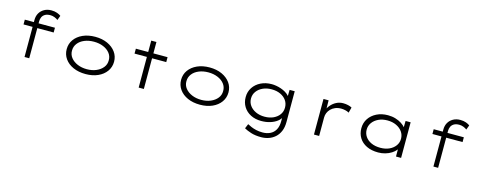

<svg xmlns="http://www.w3.org/2000/svg" viewBox="-35 -1614 6783 2720"><g transform="rotate(15 3356.0 -253.5)"><path d="M273 0V-543Q273 -600 297.5 -643Q322 -686 367 -711.5Q412 -737 472 -737Q520 -737 556.5 -723.5Q593 -710 612 -694L587 -627Q566 -644 535.5 -655.5Q505 -667 476 -667Q427 -667 397.5 -649.5Q368 -632 355 -603.5Q342 -575 342 -543V0H310Q302 0 293.5 0Q285 0 273 0ZM140 -442V-512H582V-442Z M1169 10Q1066 10 987.5 -25Q909 -60 865 -122Q821 -184 821 -263Q821 -342 865 -403.5Q909 -465 987.5 -500.5Q1066 -536 1169 -536Q1271 -536 1349 -500.5Q1427 -465 1471.5 -403.5Q1516 -342 1516 -263Q1516 -184 1471.5 -122Q1427 -60 1349 -25Q1271 10 1169 10ZM1169 -61Q1245 -61 1306 -87Q1367 -113 1403 -158.5Q1439 -204 1438 -263Q1439 -322 1403.5 -367.5Q1368 -413 1306.5 -438.5Q1245 -464 1169 -464Q1092 -464 1030.5 -438.5Q969 -413 934 -367.5Q899 -322 899 -263Q898 -204 934 -158.5Q970 -113 1031.5 -87Q1093 -61 1169 -61Z M1947 0V-689H2023V0ZM1766 -450V-522H2231V-450Z M2847 10Q2744 10 2665.5 -25Q2587 -60 2543 -122Q2499 -184 2499 -263Q2499 -342 2543 -403.5Q2587 -465 2665.5 -500.5Q2744 -536 2847 -536Q2949 -536 3027 -500.5Q3105 -465 3149.5 -403.5Q3194 -342 3194 -263Q3194 -184 3149.5 -122Q3105 -60 3027 -25Q2949 10 2847 10ZM2847 -61Q2923 -61 2984 -87Q3045 -113 3081 -158.5Q3117 -204 3116 -263Q3117 -322 3081.5 -367.5Q3046 -413 2984.5 -438.5Q2923 -464 2847 -464Q2770 -464 2708.5 -438.5Q2647 -413 2612 -367.5Q2577 -322 2577 -263Q2576 -204 2612 -158.5Q2648 -113 2709.5 -87Q2771 -61 2847 -61Z M3804 230Q3716 230 3654 210Q3592 190 3552 167L3580 99Q3604 112 3636 126Q3668 140 3710.5 150Q3753 160 3805 160Q3868 160 3917 136Q3966 112 3993.5 62.5Q4021 13 4021 -63V-133L4034 -135Q4019 -94 3977 -61.5Q3935 -29 3875.5 -10.5Q3816 8 3745 8Q3657 8 3589.5 -26.5Q3522 -61 3484 -122.5Q3446 -184 3446 -263Q3446 -342 3486.5 -403.5Q3527 -465 3597.5 -500Q3668 -535 3758 -535Q3788 -535 3823.5 -529Q3859 -523 3894 -511Q3929 -499 3960 -481Q3991 -463 4012.5 -439.5Q4034 -416 4041 -387L4018 -389L4021 -522H4096V-72Q4096 8 4071.5 65Q4047 122 4005.5 158.5Q3964 195 3911.5 212.5Q3859 230 3804 230ZM3774 -63Q3849 -63 3905 -89.5Q3961 -116 3992 -160.5Q4023 -205 4023 -262Q4023 -322 3991.5 -367Q3960 -412 3904.5 -438Q3849 -464 3775 -464Q3703 -464 3646.5 -438Q3590 -412 3557 -367Q3524 -322 3524 -263Q3524 -206 3556 -161Q3588 -116 3645 -89.5Q3702 -63 3774 -63Z M4518 0V-522H4593L4595 -357L4572 -352Q4589 -405 4623.5 -446.5Q4658 -488 4704.5 -512Q4751 -536 4805 -536Q4842 -536 4876.5 -528Q4911 -520 4933 -507L4912 -427Q4889 -441 4856.5 -448Q4824 -455 4798 -455Q4748 -455 4710 -439Q4672 -423 4646 -396.5Q4620 -370 4607 -338Q4594 -306 4594 -272V0Z M5461 10Q5362 10 5290.5 -24.5Q5219 -59 5181 -120.5Q5143 -182 5143 -261Q5143 -341 5184 -402.5Q5225 -464 5297 -500Q5369 -536 5462 -536Q5522 -536 5573 -520.5Q5624 -505 5662 -480.5Q5700 -456 5722.5 -427.5Q5745 -399 5747 -373L5719 -375L5722 -522H5796V0H5721V-148L5740 -156Q5738 -126 5714.5 -97Q5691 -68 5652.5 -43.5Q5614 -19 5564.5 -4.5Q5515 10 5461 10ZM5474 -62Q5547 -62 5603.5 -88Q5660 -114 5692.5 -159Q5725 -204 5725 -261Q5725 -318 5693 -363.5Q5661 -409 5604 -436Q5547 -463 5474 -463Q5400 -463 5343 -436Q5286 -409 5253.5 -363.5Q5221 -318 5221 -261Q5221 -205 5252 -159.5Q5283 -114 5340 -88Q5397 -62 5474 -62Z M6270 0V-543Q6270 -600 6294.5 -643Q6319 -686 6364 -711.5Q6409 -737 6469 -737Q6517 -737 6553.5 -723.5Q6590 -710 6609 -694L6584 -627Q6563 -644 6532.5 -655.5Q6502 -667 6473 -667Q6424 -667 6394.5 -649.5Q6365 -632 6352 -603.5Q6339 -575 6339 -543V0H6307Q6299 0 6290.5 0Q6282 0 6270 0ZM6137 -442V-512H6579V-442Z"/></g></svg>

Font: Lexend Zetta Light
Style: Regular
Weight: 300
Designer: Bonnie Shaver-Troup, Thomas Jockin
Foundry: Lexend
Version: Version 1.007